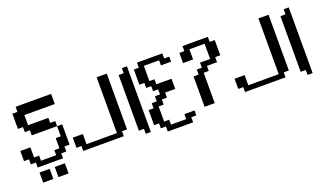

<svg xmlns="http://www.w3.org/2000/svg" viewBox="-46 -544 1480 869"><g transform="rotate(-20 694.0 -109.5)"><path d="M48.3 72.8V23.9H97.2V72.8ZM121.6 72.8V23.9H170.4V72.8ZM48.3 0V-23.9H23.9V-48.3H0V-97.2H48.3V-48.3H72.8V-23.9H146V-48.3H170.4V-97.2H194.8V-146H219.2V-48.3H194.8V-23.9H170.4V0ZM72.8 -146V-170.4H48.3V-194.8H23.9V-268.1H48.3V-292.5H219.2V-243.7H72.8V-194.8H170.4V-170.4H194.8V-146Z M267.6 0V-23.9H243.7V-72.8H292V-23.9H438.5V-292.5H487.3V-23.9H462.9V0Z M560.1 23.9V0H535.6V-268.1H560.1V-292.5H584.5V23.9Z M657.2 48.3V23.9H632.8V0H608.9V-72.8H632.8V-97.2H657.2V-121.6H681.6V-146H657.2V-170.4H632.8V-194.8H608.9V-268.1H632.8V-292.5H754.9V-268.1H779.3V-243.7H730.5V-268.1H657.2V-194.8H681.6V-170.4H754.9V-121.6H706.1V-97.2H681.6V-72.8H657.2V0H681.6V23.9H754.9V0H803.7V23.9H779.3V48.3Z M852.1 0V-146H876.5V-170.4H900.9V-194.8H949.7V-268.1H876.5V-219.2H828.1V-268.1H852.1V-292.5H974.1V-268.1H998.5V-194.8H974.1V-170.4H925.3V-146H900.9V0Z M1046.9 0V-23.9H1022.9V-72.8H1071.3V-23.9H1217.8V-292.5H1266.6V-23.9H1242.2V0Z M1339.4 23.9V0H1314.9V-268.1H1339.4V-292.5H1363.8V23.9Z"/></g></svg>

Font: FS Mondwest Regular
Style: Regular
Weight: 400
Designer: NZWStudios2024
Foundry: https://fontstruct.com
Version: Version 1.0